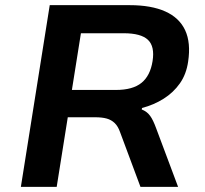

<svg xmlns="http://www.w3.org/2000/svg" viewBox="-20 -725 796 745"><path d="M61 0 173 -705H483Q567 -705 621.5 -680.5Q676 -656 698.5 -607.5Q721 -559 710 -486Q703 -437 678 -401.5Q653 -366 615 -342Q577 -318 531 -306L530 -300L535 -298Q551 -291 562.5 -275.5Q574 -260 586 -227L671 0H525L446 -212Q438 -235 425 -247.5Q412 -260 394 -265Q376 -270 349 -270H243L200 0ZM259 -376H430Q495 -376 529 -403.5Q563 -431 572 -488Q581 -545 554 -570.5Q527 -596 460 -596H294Z"/></svg>

Font: Nunito Sans 6pt
Style: Bold Italic
Weight: 700
Italic angle: -9°
Version: Version 3.101;gftools[0.9.27]